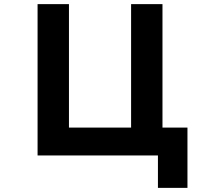

<svg xmlns="http://www.w3.org/2000/svg" viewBox="-20 -753 1040 930"><path d="M888 157H745V0H162V-733H314V-135H615V-733H767V-135H888Z"/></svg>

Font: IBM Plex Sans JP
Style: Bold
Weight: 700
Designer: Mike Abbink; Paul van der Laan; Pieter van Rosmalen; Wujin Sim; Yejin Wi; Jinhee Kim; Boomi Park; Yona Kim; Kichan Ma
Foundry: Sandoll Inc.
Version: Version 1.001